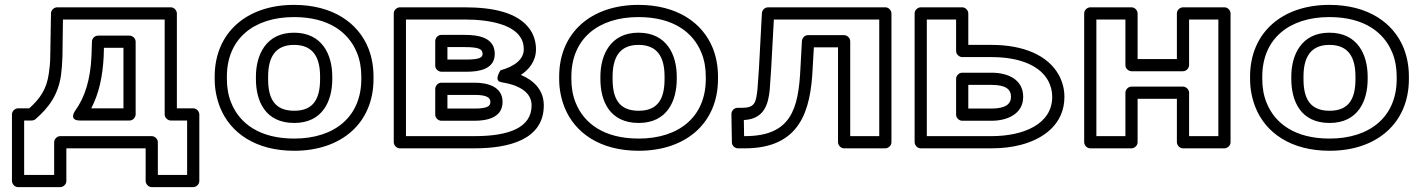

<svg xmlns="http://www.w3.org/2000/svg" viewBox="-20 -583 5831 787"><path d="M126 -95C179 -141 218 -193 230 -274C233 -297 235 -322 236 -352L238 -503H655V-114C655 -99 669 -89 680 -89H747V134H627V0C627 -15 613 -25 602 -25H227C212 -25 202 -11 202 0V134H79V-89H109C115 -89 122 -91 126 -95ZM100 -139H54C43 -139 29 -129 29 -114V159C29 170 39 184 54 184H227C238 184 252 174 252 159V25H577V159C577 170 587 184 602 184H772C783 184 797 174 797 159V-114C797 -125 787 -139 772 -139H705V-528C705 -539 695 -553 680 -553H214C202 -553 189 -542 189 -528L186 -354C186 -326 183 -301 180 -281C171 -217 144 -179 100 -139ZM405 -352 406 -387H486V-139H354C385 -198 401 -269 405 -352ZM355 -354C351 -258 328 -184 288 -129C288 -129 259 -89 308 -89H511C526 -89 536 -103 536 -114V-412C536 -427 522 -437 511 -437H382C368 -437 357 -425 357 -413Z M1185 -513C1327 -513 1409 -451 1443 -367C1455 -338 1461 -305 1461 -269V-259C1461 -105 1352 -15 1186 -15C1044 -15 962 -77 928 -161C916 -190 910 -223 910 -259V-269C910 -423 1019 -513 1185 -513ZM1511 -259V-269C1511 -311 1504 -349 1490 -385C1448 -490 1343 -563 1185 -563C991 -563 860 -449 860 -269V-259C860 -217 868 -179 882 -143C924 -38 1028 35 1186 35C1380 35 1511 -79 1511 -259ZM1342 -269C1342 -357 1302 -449 1185 -449C1069 -449 1029 -356 1029 -269V-259C1029 -169 1067 -79 1186 -79C1303 -79 1342 -170 1342 -259ZM1292 -269V-259C1292 -181 1267 -129 1186 -129C1104 -129 1079 -181 1079 -259V-269C1079 -345 1106 -399 1185 -399C1265 -399 1292 -346 1292 -269Z M2127 -381C2127 -340 2090 -311 2032 -295C2032 -295 2001 -252 2035 -246C2110 -234 2159 -204 2159 -151C2159 -60 2067 -25 1925 -25H1644V-503H1884C1997 -503 2081 -479 2112 -432C2122 -418 2127 -401 2127 -381ZM2177 -381C2177 -410 2169 -437 2154 -460C2105 -533 1999 -553 1884 -553H1619C1608 -553 1594 -543 1594 -528V0C1594 11 1604 25 1619 25H1925C2065 25 2209 -10 2209 -151C2209 -215 2167 -254 2115 -276C2149 -298 2177 -333 2177 -381ZM2040 -165C2040 -228 1979 -244 1925 -244H1789C1774 -244 1764 -230 1764 -219V-113C1764 -98 1778 -88 1789 -88H1925C1977 -88 2040 -101 2040 -165ZM1990 -165C1990 -149 1980 -138 1925 -138H1814V-194H1925C1979 -194 1990 -181 1990 -165ZM2008 -362C2008 -431 1938 -440 1884 -440H1789C1774 -440 1764 -426 1764 -415V-314C1764 -299 1778 -289 1789 -289H1894C1943 -289 2008 -299 2008 -362ZM1958 -362C1958 -349 1949 -339 1894 -339H1814V-390H1884C1945 -390 1958 -381 1958 -362Z M2597 -513C2739 -513 2821 -451 2855 -367C2867 -338 2873 -305 2873 -269V-259C2873 -105 2764 -15 2598 -15C2456 -15 2374 -77 2340 -161C2328 -190 2322 -223 2322 -259V-269C2322 -423 2431 -513 2597 -513ZM2923 -259V-269C2923 -311 2916 -349 2902 -385C2860 -490 2755 -563 2597 -563C2403 -563 2272 -449 2272 -269V-259C2272 -217 2280 -179 2294 -143C2336 -38 2440 35 2598 35C2792 35 2923 -79 2923 -259ZM2754 -269C2754 -357 2714 -449 2597 -449C2481 -449 2441 -356 2441 -269V-259C2441 -169 2479 -79 2598 -79C2715 -79 2754 -170 2754 -259ZM2704 -269V-259C2704 -181 2679 -129 2598 -129C2516 -129 2491 -181 2491 -259V-269C2491 -345 2518 -399 2597 -399C2677 -399 2704 -346 2704 -269Z M3584 -503V-25H3465V-414C3465 -429 3451 -439 3440 -439H3292C3278 -439 3268 -427 3267 -415L3261 -304C3253 -136 3223 -25 3033 -25H3030L3029 -91C3114 -95 3129 -158 3135 -214C3137 -238 3139 -268 3141 -302L3152 -503ZM3634 -528C3634 -539 3624 -553 3609 -553H3128C3116 -553 3104 -543 3103 -529L3091 -304C3089 -270 3087 -242 3085 -219C3079 -163 3075 -141 3021 -141H3003C2988 -141 2978 -128 2978 -115L2980 1C2980 14 2992 25 3005 25H3033C3261 25 3303 -131 3311 -302L3316 -389H3415V0C3415 11 3425 25 3440 25H3609C3620 25 3634 15 3634 0Z M4044 -25H3779V-503H3899V-374C3899 -359 3913 -349 3924 -349H4044C4165 -349 4245 -311 4277 -251C4287 -232 4293 -210 4293 -186C4293 -74 4175 -25 4044 -25ZM3949 -399V-528C3949 -539 3939 -553 3924 -553H3754C3743 -553 3729 -543 3729 -528V0C3729 11 3739 25 3754 25H4044C4089 25 4130 20 4167 10C4260 -15 4343 -76 4343 -186C4343 -218 4335 -247 4321 -274C4276 -357 4174 -399 4044 -399ZM4174 -186C4174 -257 4112 -285 4044 -285H3924C3909 -285 3899 -271 3899 -260V-113C3899 -98 3913 -88 3924 -88H4044C4109 -88 4174 -116 4174 -186ZM4124 -186C4124 -157 4102 -138 4044 -138H3949V-235H4044C4103 -235 4124 -217 4124 -186Z M4974 -25H4854V-203C4854 -218 4840 -228 4829 -228H4618C4603 -228 4593 -214 4593 -203V-25H4474V-503H4593V-316C4593 -301 4607 -291 4618 -291H4829C4844 -291 4854 -305 4854 -316V-503H4974ZM4999 25C5010 25 5024 15 5024 0V-528C5024 -539 5014 -553 4999 -553H4829C4818 -553 4804 -543 4804 -528V-341H4643V-528C4643 -539 4633 -553 4618 -553H4449C4438 -553 4424 -543 4424 -528V0C4424 11 4434 25 4449 25H4618C4629 25 4643 15 4643 0V-178H4804V0C4804 11 4814 25 4829 25Z M5429 -513C5571 -513 5653 -451 5687 -367C5699 -338 5705 -305 5705 -269V-259C5705 -105 5596 -15 5430 -15C5288 -15 5206 -77 5172 -161C5160 -190 5154 -223 5154 -259V-269C5154 -423 5263 -513 5429 -513ZM5755 -259V-269C5755 -311 5748 -349 5734 -385C5692 -490 5587 -563 5429 -563C5235 -563 5104 -449 5104 -269V-259C5104 -217 5112 -179 5126 -143C5168 -38 5272 35 5430 35C5624 35 5755 -79 5755 -259ZM5586 -269C5586 -357 5546 -449 5429 -449C5313 -449 5273 -356 5273 -269V-259C5273 -169 5311 -79 5430 -79C5547 -79 5586 -170 5586 -259ZM5536 -269V-259C5536 -181 5511 -129 5430 -129C5348 -129 5323 -181 5323 -259V-269C5323 -345 5350 -399 5429 -399C5509 -399 5536 -346 5536 -269Z"/></svg>

Font: Asimov
Style: XWidOu
Weight: 500
Designer: Google
Version: Version 2.000980; 2014